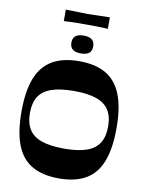

<svg xmlns="http://www.w3.org/2000/svg" viewBox="-106 -1081 892 1168"><g transform="rotate(10 339.5 -497.5)"><path d="M340 12Q239 12 173.5 -26Q108 -64 77 -144Q46 -224 46 -350Q46 -477 77.5 -556.5Q109 -636 174 -674Q239 -712 340 -712Q441 -712 505.5 -674Q570 -636 601.5 -556.5Q633 -477 633 -350Q633 -224 602 -144Q571 -64 506 -26Q441 12 340 12ZM340 -172Q425 -172 478 -190.5Q531 -209 556 -248.5Q581 -288 581 -350Q581 -413 556 -452Q531 -491 478 -509.5Q425 -528 340 -528Q255 -528 201.5 -509.5Q148 -491 123 -452Q98 -413 98 -350Q98 -288 123 -248.5Q148 -209 201.5 -190.5Q255 -172 340 -172ZM339 -760Q272 -760 272 -815Q272 -843 288.5 -856.5Q305 -870 339 -870Q373 -870 390 -856.5Q407 -843 407 -815Q407 -787 390.5 -773.5Q374 -760 339 -760ZM204 -936V-1007Q246 -1006 268.5 -1005.5Q291 -1005 306 -1004.5Q321 -1004 339 -1004Q358 -1004 373 -1004.5Q388 -1005 411 -1005.5Q434 -1006 476 -1007V-936Q434 -938 411 -938.5Q388 -939 373 -939Q358 -939 339 -939Q321 -939 306 -939Q291 -939 268.5 -938.5Q246 -938 204 -936Z"/></g></svg>

Font: Ojuju ExtraLight
Style: Bold
Weight: 700
Version: Version 1.000